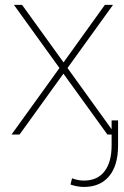

<svg xmlns="http://www.w3.org/2000/svg" viewBox="-20 -548 507 782"><path d="M238.8 -293.9 407.2 -528.3H440.4L254.9 -271L450.2 0H417.5L238.3 -248L59.6 0H26.9L222.2 -271L36.6 -528.3H69.8ZM460.9 -57.6V45.9Q460.4 127.4 423.8 170.4Q387.2 213.4 321.8 213.4Q295.4 213.4 267.1 203.6L273.4 178.2Q298.3 187.5 321.8 187.5Q376.5 187.5 405.5 150.1Q434.6 112.8 434.6 43.5V-57.6Z"/></svg>

Font: Roboto Thin
Style: Regular
Weight: 250
Designer: Google
Version: Version 2.134; 2016